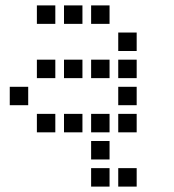

<svg xmlns="http://www.w3.org/2000/svg" viewBox="-20 -504 640 708"><path d="M117 -484Q116 -484 116 -484Q116 -484 116 -483V-417Q116 -416 116 -416Q116 -416 117 -416H183Q184 -416 184 -416Q184 -416 184 -417V-483Q184 -484 184 -484Q184 -484 183 -484ZM217 -484Q216 -484 216 -484Q216 -484 216 -483V-417Q216 -416 216 -416Q216 -416 217 -416H283Q284 -416 284 -416Q284 -416 284 -417V-483Q284 -484 284 -484Q284 -484 283 -484ZM317 -484Q316 -484 316 -484Q316 -484 316 -483V-417Q316 -416 316 -416Q316 -416 317 -416H383Q384 -416 384 -416Q384 -416 384 -417V-483Q384 -484 384 -484Q384 -484 383 -484ZM417 -384Q416 -384 416 -384Q416 -384 416 -383V-317Q416 -316 416 -316Q416 -316 417 -316H483Q484 -316 484 -316Q484 -316 484 -317V-383Q484 -384 484 -384Q484 -384 483 -384ZM117 -284Q116 -284 116 -284Q116 -284 116 -283V-217Q116 -216 116 -216Q116 -216 117 -216H183Q184 -216 184 -216Q184 -216 184 -217V-283Q184 -284 184 -284Q184 -284 183 -284ZM217 -284Q216 -284 216 -284Q216 -284 216 -283V-217Q216 -216 216 -216Q216 -216 217 -216H283Q284 -216 284 -216Q284 -216 284 -217V-283Q284 -284 284 -284Q284 -284 283 -284ZM317 -284Q316 -284 316 -284Q316 -284 316 -283V-217Q316 -216 316 -216Q316 -216 317 -216H383Q384 -216 384 -216Q384 -216 384 -217V-283Q384 -284 384 -284Q384 -284 383 -284ZM417 -284Q416 -284 416 -284Q416 -284 416 -283V-217Q416 -216 416 -216Q416 -216 417 -216H483Q484 -216 484 -216Q484 -216 484 -217V-283Q484 -284 484 -284Q484 -284 483 -284ZM17 -184Q16 -184 16 -184Q16 -184 16 -183V-117Q16 -116 16 -116Q16 -116 17 -116H83Q84 -116 84 -116Q84 -116 84 -117V-183Q84 -184 84 -184Q84 -184 83 -184ZM417 -184Q416 -184 416 -184Q416 -184 416 -183V-117Q416 -116 416 -116Q416 -116 417 -116H483Q484 -116 484 -116Q484 -116 484 -117V-183Q484 -184 484 -184Q484 -184 483 -184ZM117 -84Q116 -84 116 -84Q116 -84 116 -83V-17Q116 -16 116 -16Q116 -16 117 -16H183Q184 -16 184 -16Q184 -16 184 -17V-83Q184 -84 184 -84Q184 -84 183 -84ZM217 -84Q216 -84 216 -84Q216 -84 216 -83V-17Q216 -16 216 -16Q216 -16 217 -16H283Q284 -16 284 -16Q284 -16 284 -17V-83Q284 -84 284 -84Q284 -84 283 -84ZM317 -84Q316 -84 316 -84Q316 -84 316 -83V-17Q316 -16 316 -16Q316 -16 317 -16H383Q384 -16 384 -16Q384 -16 384 -17V-83Q384 -84 384 -84Q384 -84 383 -84ZM417 -84Q416 -84 416 -84Q416 -84 416 -83V-17Q416 -16 416 -16Q416 -16 417 -16H483Q484 -16 484 -16Q484 -16 484 -17V-83Q484 -84 484 -84Q484 -84 483 -84ZM317 16Q316 16 316 16Q316 16 316 17V83Q316 84 316 84Q316 84 317 84H383Q384 84 384 84Q384 84 384 83V17Q384 16 384 16Q384 16 383 16ZM317 116Q316 116 316 116Q316 116 316 117V183Q316 184 316 184Q316 184 317 184H383Q384 184 384 184Q384 184 384 183V117Q384 116 384 116Q384 116 383 116ZM417 116Q416 116 416 116Q416 116 416 117V183Q416 184 416 184Q416 184 417 184H483Q484 184 484 184Q484 184 484 183V117Q484 116 484 116Q484 116 483 116Z"/></svg>

Font: Doto SemiBold
Style: Regular
Weight: 600
Monospace: yes
Version: Version 1.000